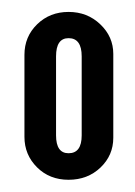

<svg xmlns="http://www.w3.org/2000/svg" viewBox="-20 -571 226 322"><path d="M95 -269.5Q127 -269.5 148.5 -290Q170 -310.5 170 -340V-480.5Q170 -509.5 148.2 -530.2Q126.5 -551 95 -551Q63.5 -551 42.2 -530.2Q21 -509.5 21 -479V-341.5Q21 -311.5 42 -290.5Q63 -269.5 95 -269.5ZM95 -314Q74 -314 74 -344V-476.5Q74 -507 95 -507Q117 -507 117 -476.5V-344Q117 -314 95 -314Z"/></svg>

Font: League Gothic SemiExpanded
Style: Regular
Weight: 400
Width: 6
Designer: The League of Moveable Type
Version: Version 1.600; ttfautohint (v1.8.3)